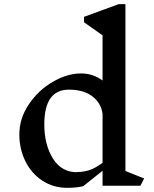

<svg xmlns="http://www.w3.org/2000/svg" viewBox="-20 -893 740 923"><path d="M655 0H473V-72L380 2Q348 10 303 10Q237 10 184.5 -24Q132 -58 102.5 -117Q73 -176 73 -247Q73 -324 119 -392Q165 -460 234.5 -500Q304 -540 369 -540Q427 -540 473 -506V-723L384 -786V-812L550 -873H583V-71L673 -35ZM473 -110V-345Q467 -396 425 -429Q383 -462 311 -462Q193 -462 193 -295Q193 -198 234 -131.5Q275 -65 351 -65L350 -66Q381 -66 409 -75Q437 -84 473 -110Z"/></svg>

Font: Inknut Antiqua Light
Style: Regular
Weight: 300
Designer: Claus Eggers Sørensen
Foundry: Claus Eggers Sørensen
Version: Version 1.003; ttfautohint (v1.8.2) -l 8 -r 50 -G 200 -x 14 